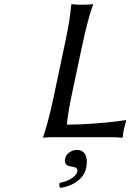

<svg xmlns="http://www.w3.org/2000/svg" viewBox="-20 -668 634 935"><path d="M356 62Q377.9 62 390.4 77.4Q402.8 92.8 402.8 119.1Q402.8 174.8 366 206.8Q329.1 238.8 272.9 247.1Q269 241.7 269 232.9Q269 227.1 270 223.1Q312.5 213.9 334.7 196.5Q356.9 179.2 356.9 163.1Q356.9 154.3 350.6 149.9Q344.2 145.5 335.2 144.3Q326.2 143.1 317.4 141.1Q308.6 139.2 302.2 132.6Q295.9 126 295.9 113.8Q295.9 92.8 313.7 77.4Q331.5 62 356 62ZM379.9 -444.8 328.1 -200.2Q323.2 -178.2 314.5 -127.4Q305.7 -76.7 306.2 -61Q365.7 -61 437.3 -66.4Q508.8 -71.8 550.8 -77.1L592.8 -83L594.2 -79.1Q593.8 -76.7 589.8 -63.2Q585.9 -49.8 584.5 -43.5Q583 -37.1 580.8 -24.7Q578.6 -12.2 578.1 0L575.2 2.9Q550.8 0 516.1 0H243.2Q228 0 214.6 0.7Q201.2 1.5 195.3 2L189.9 2.9V0Q213.9 -68.4 242.2 -200.2L293.9 -444.8Q320.8 -569.8 327.1 -645L329.1 -647.9Q347.2 -645 379.9 -645Q414.1 -645 432.1 -647.9L433.1 -645Q409.2 -581.1 379.9 -444.8Z"/></svg>

Font: Linear Smooth
Style: Italic
Weight: 400
Designer: Philipp H. Poll, Flanker
Foundry: Philipp H. Poll, reworked by Flanker
Version: Version 1.061 | FøM Fix